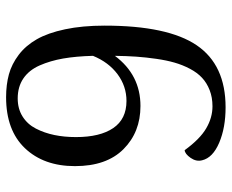

<svg xmlns="http://www.w3.org/2000/svg" viewBox="-85 -662 760 630"><g transform="rotate(-90 295.0 -347.0)"><path d="M291 -707Q332 -707 366 -697.8Q399.9 -688.5 430.2 -665.5Q460.4 -642.6 481.2 -606.2Q502 -569.8 513.9 -513.4Q525.9 -457 525.9 -383.8Q525.9 -176.3 461.4 -81.5Q397 13.2 257.8 13.2Q190.9 13.2 141.6 -7.8Q92.3 -28.8 84 -64Q79.1 -83 92 -101.6Q105 -120.1 117.2 -121.1Q153.8 -70.8 189 -50.3Q224.1 -29.8 261.2 -29.8Q290.5 -29.8 314.2 -39.1Q337.9 -48.3 354.7 -64Q371.6 -79.6 384.3 -103.8Q397 -127.9 404.5 -154.1Q412.1 -180.2 417 -214.4Q421.9 -248.5 424.1 -279.8Q426.3 -311 426.8 -350.1Q364.3 -266.1 262.2 -266.1Q176.3 -266.1 120.6 -321.8Q64.9 -377.4 64.9 -481Q64.9 -583.5 123.8 -645.3Q182.6 -707 291 -707ZM278.8 -312Q327.1 -312 366.5 -341.3Q405.8 -370.6 426.8 -421.9Q425.3 -477.5 418 -519.8Q410.6 -562 395.3 -596.9Q379.9 -631.8 352.5 -650.4Q325.2 -668.9 287.1 -668.9Q252.9 -668.9 227.5 -652.8Q202.1 -636.7 188 -609.1Q173.8 -581.5 167 -548.8Q160.2 -516.1 160.2 -478Q160.2 -398.9 189.7 -355.5Q219.2 -312 278.8 -312Z"/></g></svg>

Font: Arima Madurai Medium
Style: Regular
Weight: 500
Designer: Joana Correia and Natanael Gama
Foundry: NDISCOVER
Version: Version 1.019;PS 001.019;hotconv 1.0.88;makeotf.lib2.5.64775